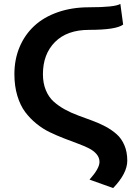

<svg xmlns="http://www.w3.org/2000/svg" viewBox="-20 -747 708 976"><path d="M53.2 -370.1Q53.2 -444.8 79.3 -507.3Q105.5 -569.8 153.6 -614.7Q201.7 -659.7 273.4 -684.8Q345.2 -710 433.1 -710Q564.5 -710 591.8 -727.1L606 -622.1Q570.8 -595.2 433.1 -595.2Q320.8 -595.2 259.5 -533.4Q198.2 -471.7 198.2 -370.1Q198.2 -324.2 212.9 -288.8Q227.5 -253.4 252.4 -231Q277.3 -208.5 309.3 -190.9Q341.3 -173.3 377 -160.2Q412.6 -147 448.2 -134Q483.9 -121.1 515.9 -104Q547.9 -86.9 572.8 -64.9Q597.7 -43 612.3 -8.8Q627 25.4 627 69.8Q627 134.3 555.2 209L435.1 166Q485.8 109.4 485.8 76.2Q485.8 54.2 470.9 36.6Q456.1 19 431.2 6.6Q406.2 -5.9 373.8 -17.8Q341.3 -29.8 305.4 -43.7Q269.5 -57.6 233.6 -74.7Q197.8 -91.8 165.3 -118.2Q132.8 -144.5 107.9 -177.7Q83 -210.9 68.1 -260.3Q53.2 -309.6 53.2 -370.1Z"/></svg>

Font: LT Superior
Style: Bold
Weight: 400
Designer: Daniel Lyons
Foundry: LyonsType
Version: Version 1.000